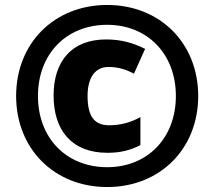

<svg xmlns="http://www.w3.org/2000/svg" viewBox="-20 -744 864 774"><path d="M412 10C625 10 779 -144 779 -357C779 -570 625 -724 412 -724C199 -724 45 -570 45 -357C45 -144 199 10 412 10ZM412 -70C247 -70 133 -188 133 -357C133 -526 247 -644 412 -644C575 -644 689 -526 689 -357C689 -188 575 -70 412 -70ZM413 -128C465 -128 505 -138 546 -159V-272C506 -249 462 -239 420 -239C361 -239 333 -274 333 -357C333 -433 365 -474 417 -474C455 -474 486 -465 520 -447L565 -547C517 -571 468 -585 408 -585C267 -585 196 -495 196 -359C196 -219 269 -128 413 -128Z"/></svg>

Font: Noto Sans Lao UI Blk
Style: Regular
Weight: 900
Designer: Monotype Design Team
Foundry: Monotype Imaging Inc.
Version: Version 2.000